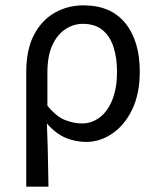

<svg xmlns="http://www.w3.org/2000/svg" viewBox="-20 -518 589 717"><path d="M78 179V-248Q78 -333 107 -388Q136 -443 184.5 -470.5Q233 -498 292 -498Q394 -498 448 -431.5Q502 -365 502 -250Q502 -168 473.5 -109Q445 -50 399 -19Q353 12 302 12Q263 12 226 -3Q189 -18 155 -57Q157 -13 158 24.5Q159 62 159.5 99Q160 136 161 179ZM287 -57Q323 -57 353 -80Q383 -103 400 -146.5Q417 -190 417 -250Q417 -303 403.5 -343.5Q390 -384 362 -406.5Q334 -429 289 -429Q254 -429 223.5 -408.5Q193 -388 175 -348Q157 -308 157 -247V-123Q191 -82 223.5 -69.5Q256 -57 287 -57Z"/></svg>

Font: Source Sans 3
Style: Regular
Weight: 400
Designer: Paul D. Hunt
Foundry: Adobe
Version: Version 3.046;hotconv 1.0.118;makeotfexe 2.5.65603